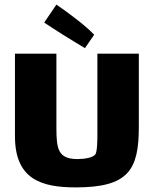

<svg xmlns="http://www.w3.org/2000/svg" viewBox="-20 -803 668 834"><path d="M389 -652C356 -688 281 -745 225 -783L172 -705C201 -685 294 -626 349 -594ZM403 -570V-219C403 -202 403 -144 394 -132C383 -118 347 -112 317 -112C232 -112 225 -156 225 -249V-570H45V-211C45 -24 160 11 309 11C537 11 583 -64 583 -251V-570Z"/></svg>

Font: FilmFarsi_V5 Display
Style: Regular
Weight: 400
Designer: Borna Izadpanah
Foundry: Borna Izadpanah
Version: Version 1.000;PS 001.000;hotconv 1.0.88;makeotf.lib2.5.64775